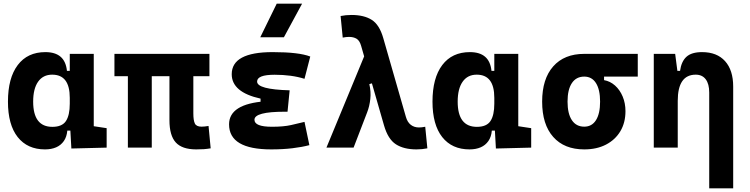

<svg xmlns="http://www.w3.org/2000/svg" viewBox="-20 -815 4142 1060"><path d="M228.5 9.8Q131.3 9.8 77.6 -58.3Q23.9 -126.5 23.9 -253.9Q23.9 -384.3 77.9 -455.8Q131.8 -527.3 230.5 -527.3Q284.7 -527.3 314.5 -501.7Q344.2 -476.1 349.6 -423.8H395.5L365.2 -274.9Q365.2 -338.9 341.1 -370.8Q316.9 -402.8 268.1 -402.8Q217.8 -402.8 190.4 -364Q163.1 -325.2 163.1 -253.9Q163.1 -114.7 269 -114.7Q322.8 -114.7 344 -146.7Q365.2 -178.7 365.2 -242.7V-267.1L400.4 -93.8H351.6Q348.6 -59.6 332.5 -36.4Q316.4 -13.2 290 -1.7Q263.7 9.8 228.5 9.8ZM374 4.9 365.2 -151.9V-254.4H497.6V-118.2L568.8 -107.4V0ZM365.2 -211.4V-517.6H497.6V-212.4Z M1063.5 9.8Q985.2 9.8 950.4 -28.6Q915.5 -66.9 915.5 -151.4V-517.6H1047.4V-189Q1047.4 -150.4 1055.8 -133.1Q1064.3 -115.7 1092.8 -115.7Q1101.1 -115.7 1110.2 -116.7Q1119.4 -117.7 1131.3 -119.6L1143.1 3.9Q1122.6 7.3 1106 8.5Q1089.4 9.8 1063.5 9.8ZM686 0V-517.6H817.9V0ZM611.8 -394.5V-517.6H1136.2V-394.5Z M1477.5 9.8Q1244.6 9.8 1244.6 -128.4Q1244.6 -241.2 1445.8 -255.9L1579.1 -316.4L1567.4 -198.2H1551.8Q1384.8 -198.2 1384.8 -153.8Q1384.8 -115.2 1481.4 -115.2Q1544.9 -115.2 1586.7 -124.5Q1628.4 -133.8 1661.1 -142.1L1688 -13.7Q1647.5 -2.9 1594.5 3.4Q1541.5 9.8 1477.5 9.8ZM1418.5 -210.4V-270.5Q1259.3 -305.7 1259.3 -405.3Q1259.3 -527.3 1485.4 -527.3Q1629.9 -527.3 1692.9 -502.9L1661.1 -379.9Q1590.3 -402.3 1496.1 -402.3Q1399.4 -402.3 1399.4 -364.7Q1399.4 -321.3 1579.1 -316.4L1567.4 -198.2ZM1417 -609.4 1507.8 -794.9H1647.9L1547.4 -609.4Z M2279.3 9.8Q2209.5 9.8 2165.8 -18.3Q2122.1 -46.4 2100.1 -122.6L1974.1 -560.5Q1965.8 -590.8 1948.7 -601.1Q1931.6 -611.3 1906.7 -611.3Q1891.6 -611.3 1872.1 -607.4L1860.4 -726.6Q1889.2 -732.4 1920.4 -732.4Q1989.3 -732.4 2032 -705.6Q2074.7 -678.7 2095.7 -605.5L2220.7 -170.4Q2229 -140.6 2247.8 -126Q2266.6 -111.3 2293 -111.3Q2308.1 -111.3 2327.6 -115.2L2339.4 3.9Q2310.5 9.8 2279.3 9.8ZM1782.2 0 1994.1 -512.7 2085 -370.6 2019 -350.6Q2028.8 -308.6 2024.4 -268.3Q2020 -228 2006.8 -194.3L1932.1 0Z M2572.3 9.8Q2475.1 9.8 2421.4 -58.3Q2367.7 -126.5 2367.7 -253.9Q2367.7 -384.3 2421.6 -455.8Q2475.6 -527.3 2574.2 -527.3Q2628.4 -527.3 2658.2 -501.7Q2688 -476.1 2693.4 -423.8H2739.3L2709 -274.9Q2709 -338.9 2684.8 -370.8Q2660.6 -402.8 2611.8 -402.8Q2561.5 -402.8 2534.2 -364Q2506.8 -325.2 2506.8 -253.9Q2506.8 -114.7 2612.8 -114.7Q2666.5 -114.7 2687.7 -146.7Q2709 -178.7 2709 -242.7V-267.1L2744.1 -93.8H2695.3Q2692.4 -59.6 2676.3 -36.4Q2660.2 -13.2 2633.8 -1.7Q2607.4 9.8 2572.3 9.8ZM2717.8 4.9 2709 -151.9V-254.4H2841.3V-118.2L2912.6 -107.4V0ZM2709 -211.4V-517.6H2841.3V-212.4Z M3205.6 9.8Q3095.2 9.8 3034.2 -59.1Q2973.1 -127.9 2973.1 -253.9Q2973.1 -379.4 3034.2 -448.5Q3095.2 -517.6 3205.6 -517.6L3314.9 -486.8V-372.6Q3348.6 -366.7 3375.5 -342.8Q3402.3 -318.8 3417.7 -282Q3433.1 -245.1 3433.1 -201.2Q3433.1 -137.7 3404.8 -90.3Q3376.5 -43 3325.4 -16.6Q3274.4 9.8 3205.6 9.8ZM3205.6 -115.7Q3247.6 -115.7 3270.3 -151.6Q3293 -187.5 3293 -253.9Q3293 -320.3 3270.3 -356.2Q3247.6 -392.1 3205.6 -392.1Q3161.1 -392.1 3137.2 -356.2Q3113.3 -320.3 3113.3 -253.9Q3113.3 -187.5 3137.2 -151.6Q3161.1 -115.7 3205.6 -115.7ZM3205.6 -392.1V-517.6H3501V-392.1Z M3895.5 224.6V-304.2Q3895.5 -351.6 3876.2 -377.2Q3856.9 -402.8 3821.1 -402.8Q3721.7 -402.8 3721.7 -258.3L3691.4 -423.8H3734.4Q3741.7 -476.1 3770 -501.7Q3798.3 -527.3 3856 -527.3Q3938 -527.3 3982.9 -477.5Q4027.8 -427.7 4027.8 -336.9V224.6ZM3589.4 0V-517.6H3707.5L3721.7 -408.2V0Z"/></svg>

Font: Cascadia Mono
Style: Regular
Weight: 400
Monospace: yes
Designer: Aaron Bell
Foundry: Saja Typeworks
Version: Version 2102.003